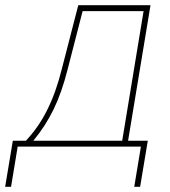

<svg xmlns="http://www.w3.org/2000/svg" viewBox="-65 -559 650 732"><path d="M-45.4 153.3 -16.1 -22.5H33.7Q57.1 -47.4 77.1 -75.9Q97.2 -104.5 114 -137.9Q130.9 -171.4 144.8 -210Q158.7 -248.5 169.9 -293L233.4 -539.1H508.8L423.3 -22.5H498.5L469.2 153.3H446.8L472.2 0H2.4L-22.9 153.3ZM62 -22.5H400.9L482.4 -516.6H250L192.4 -293Q170.4 -206.1 139.2 -141.8Q107.9 -77.6 62 -22.5Z"/></svg>

Font: Inter 18pt Thin
Style: Italic
Weight: 250
Italic angle: -9.3988°
Version: Version 4.001;git-66647c0bb